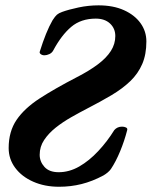

<svg xmlns="http://www.w3.org/2000/svg" viewBox="-20 -684 567 718"><path d="M200.9 14.4Q147.1 14.4 104.3 -4.5Q61.4 -23.4 36.9 -56.3Q12.4 -89.3 12.4 -130.3Q12.4 -192.4 42.1 -235.9Q71.8 -279.4 128.7 -316.2Q185.5 -353 267 -395.2Q314.1 -419.3 346.3 -443.6Q378.4 -467.8 394.8 -493.7Q411.2 -519.6 411.2 -549.3Q411.2 -577.5 391.5 -596Q371.7 -614.4 338.2 -614.4Q282.9 -614.4 246.3 -583.5Q209.8 -552.6 179.2 -495.5Q174.3 -486.2 164.5 -481.7Q154.6 -477.2 146.4 -477.2Q138 -477.2 132.4 -481.5Q126.9 -485.8 128.7 -490.9Q140 -527.2 152.1 -557.1Q164.2 -587 176.4 -608Q186.3 -623.4 193 -629.1Q199.7 -634.9 212.6 -639.5Q236.5 -648.2 273.6 -656.1Q310.7 -664 348.4 -664Q403.6 -664 443.6 -645.9Q483.6 -627.9 505.5 -597.4Q527.4 -566.9 527.4 -529Q527.4 -480.5 511.9 -444.6Q496.4 -408.6 467.4 -380.7Q438.3 -352.7 397.2 -328.2Q356.1 -303.8 304.9 -277.5Q276.5 -262.8 245.6 -245.2Q214.8 -227.7 188.2 -206.6Q161.6 -185.4 145 -160.4Q128.4 -135.5 128.4 -105.2Q128.4 -79.7 146.3 -59.8Q164.1 -40 199.4 -40Q239 -40 276.4 -61.4Q313.7 -82.9 347.3 -118.9Q381 -154.9 407.5 -197.7Q418.6 -210.4 436.5 -210.4Q444.5 -210.4 451.1 -207.3Q457.6 -204.2 455.6 -197.2Q445.4 -157.3 429.3 -118.4Q413.2 -79.4 394.8 -52Q390 -45.2 382.5 -38.9Q375 -32.7 366.8 -27.9Q325.2 -5.7 284.9 4.3Q244.6 14.4 200.9 14.4Z"/></svg>

Font: EB Garamond
Style: Italic
Weight: 400
Italic angle: -17.2°
Designer: Georg Duffner and Octavio Pardo
Foundry: Georg Duffner
Version: Version 1.001